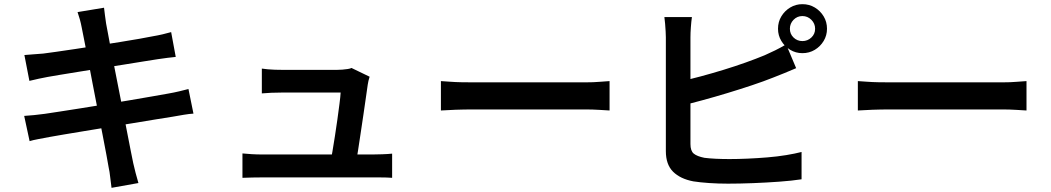

<svg xmlns="http://www.w3.org/2000/svg" viewBox="-20 -844 5040 921"><path d="M372 -712Q368 -733 363 -751Q358 -769 352 -786L479 -807Q481 -792 483.5 -770.5Q486 -749 489 -731Q492 -718 498.5 -680.5Q505 -643 515.5 -589Q526 -535 538.5 -472Q551 -409 563.5 -345Q576 -281 587 -224Q598 -167 606.5 -124Q615 -81 619 -62Q624 -40 630.5 -14.5Q637 11 644 34L515 57Q511 30 508.5 5Q506 -20 501 -42Q498 -60 490.5 -101Q483 -142 472 -198Q461 -254 448.5 -317.5Q436 -381 424 -444Q412 -507 401.5 -562Q391 -617 383 -656.5Q375 -696 372 -712ZM97 -580Q119 -582 141 -583.5Q163 -585 187 -587Q209 -590 249.5 -595.5Q290 -601 341.5 -609Q393 -617 448.5 -625.5Q504 -634 556 -642.5Q608 -651 649 -658Q690 -665 713 -670Q737 -674 760.5 -679.5Q784 -685 801 -690L823 -571Q808 -570 783 -566.5Q758 -563 736 -560Q710 -556 666.5 -549Q623 -542 570.5 -533.5Q518 -525 462.5 -516.5Q407 -508 356.5 -499.5Q306 -491 267.5 -485Q229 -479 209 -475Q187 -471 166.5 -466.5Q146 -462 121 -456ZM96 -288Q116 -289 144.5 -292Q173 -295 195 -298Q222 -302 267.5 -309Q313 -316 370 -325Q427 -334 487.5 -344Q548 -354 605 -363.5Q662 -373 709.5 -381.5Q757 -390 786 -395Q815 -400 840 -406Q865 -412 884 -417L908 -299Q889 -298 862 -293.5Q835 -289 807 -284Q774 -279 725.5 -271Q677 -263 619.5 -253.5Q562 -244 502 -234.5Q442 -225 386.5 -215.5Q331 -206 287 -199Q243 -192 218 -187Q187 -181 162.5 -176.5Q138 -172 122 -167Z M1753 -476Q1750 -468 1747.5 -456.5Q1745 -445 1744 -438Q1741 -416 1735.5 -378.5Q1730 -341 1723.5 -295.5Q1717 -250 1710 -205Q1703 -160 1697.5 -122.5Q1692 -85 1688 -64H1565Q1569 -83 1574.5 -116.5Q1580 -150 1586.5 -190.5Q1593 -231 1598.5 -271.5Q1604 -312 1608.5 -346.5Q1613 -381 1614 -400Q1598 -400 1567.5 -400Q1537 -400 1500 -400Q1463 -400 1427 -400Q1391 -400 1365 -400Q1339 -400 1330 -400Q1307 -400 1281.5 -399Q1256 -398 1236 -396V-515Q1249 -513 1265.5 -511.5Q1282 -510 1299 -509.5Q1316 -509 1329 -509Q1343 -509 1370 -509Q1397 -509 1430 -509Q1463 -509 1496 -509Q1529 -509 1556.5 -509Q1584 -509 1599 -509Q1609 -509 1622.5 -510Q1636 -511 1648.5 -513Q1661 -515 1666 -518ZM1143 -108Q1163 -106 1187.5 -104.5Q1212 -103 1237 -103Q1252 -103 1293 -103Q1334 -103 1389.5 -103Q1445 -103 1505.5 -103Q1566 -103 1621.5 -103Q1677 -103 1716.5 -103Q1756 -103 1768 -103Q1786 -103 1814 -104Q1842 -105 1861 -107V9Q1851 8 1834 7.5Q1817 7 1800 7Q1783 7 1770 7Q1757 7 1716.5 7Q1676 7 1620 7Q1564 7 1503 7Q1442 7 1386 7Q1330 7 1290 7Q1250 7 1237 7Q1212 7 1191 7.5Q1170 8 1143 9Z M2095 -455Q2112 -454 2138.5 -452Q2165 -450 2194 -449.5Q2223 -449 2249 -449Q2272 -449 2308 -449Q2344 -449 2388 -449Q2432 -449 2479.5 -449Q2527 -449 2574.5 -449Q2622 -449 2664 -449Q2706 -449 2738.5 -449Q2771 -449 2790 -449Q2826 -449 2855.5 -451.5Q2885 -454 2904 -455V-314Q2887 -315 2854.5 -317Q2822 -319 2790 -319Q2772 -319 2739 -319Q2706 -319 2663.5 -319Q2621 -319 2574 -319Q2527 -319 2479.5 -319Q2432 -319 2388 -319Q2344 -319 2308 -319Q2272 -319 2249 -319Q2207 -319 2164.5 -317.5Q2122 -316 2095 -314Z M3769 -706Q3769 -681 3786.5 -664Q3804 -647 3829 -647Q3854 -647 3872 -664Q3890 -681 3890 -706Q3890 -731 3872 -749Q3854 -767 3829 -767Q3804 -767 3786.5 -749Q3769 -731 3769 -706ZM3712 -706Q3712 -739 3728 -765.5Q3744 -792 3770.5 -808Q3797 -824 3829 -824Q3862 -824 3888.5 -808Q3915 -792 3931 -765.5Q3947 -739 3947 -706Q3947 -674 3931 -647.5Q3915 -621 3888.5 -605Q3862 -589 3829 -589Q3797 -589 3770.5 -605Q3744 -621 3728 -647.5Q3712 -674 3712 -706ZM3299 -762Q3296 -741 3294 -713.5Q3292 -686 3292 -665Q3292 -650 3292 -612Q3292 -574 3292 -522.5Q3292 -471 3292 -414.5Q3292 -358 3292 -305.5Q3292 -253 3292 -212.5Q3292 -172 3292 -153Q3292 -120 3308 -107Q3324 -94 3359 -87Q3382 -84 3413.5 -82.5Q3445 -81 3479 -81Q3518 -81 3565 -83Q3612 -85 3660.5 -89Q3709 -93 3751.5 -100Q3794 -107 3825 -115V16Q3780 23 3718 27.5Q3656 32 3591.5 34.5Q3527 37 3472 37Q3425 37 3381.5 34Q3338 31 3306 26Q3243 14 3208.5 -20.5Q3174 -55 3174 -119Q3174 -146 3174 -192Q3174 -238 3174 -295Q3174 -352 3174 -410.5Q3174 -469 3174 -521Q3174 -573 3174 -611.5Q3174 -650 3174 -665Q3174 -676 3173 -693.5Q3172 -711 3170.5 -729.5Q3169 -748 3167 -762ZM3240 -453Q3287 -463 3341 -477.5Q3395 -492 3450.5 -509Q3506 -526 3556.5 -544Q3607 -562 3648 -579Q3673 -590 3698.5 -602.5Q3724 -615 3751 -631L3799 -517Q3773 -506 3743 -493.5Q3713 -481 3689 -472Q3644 -454 3587 -435Q3530 -416 3469 -397.5Q3408 -379 3349 -363Q3290 -347 3240 -335Z M4095 -455Q4112 -454 4138.5 -452Q4165 -450 4194 -449.5Q4223 -449 4249 -449Q4272 -449 4308 -449Q4344 -449 4388 -449Q4432 -449 4479.5 -449Q4527 -449 4574.5 -449Q4622 -449 4664 -449Q4706 -449 4738.5 -449Q4771 -449 4790 -449Q4826 -449 4855.5 -451.5Q4885 -454 4904 -455V-314Q4887 -315 4854.5 -317Q4822 -319 4790 -319Q4772 -319 4739 -319Q4706 -319 4663.5 -319Q4621 -319 4574 -319Q4527 -319 4479.5 -319Q4432 -319 4388 -319Q4344 -319 4308 -319Q4272 -319 4249 -319Q4207 -319 4164.5 -317.5Q4122 -316 4095 -314Z"/></svg>

Font: Noto Sans SC Thin SemiBold
Style: Regular
Weight: 600
Version: Version 2.004-H2;hotconv 1.0.118;makeotfexe 2.5.65603